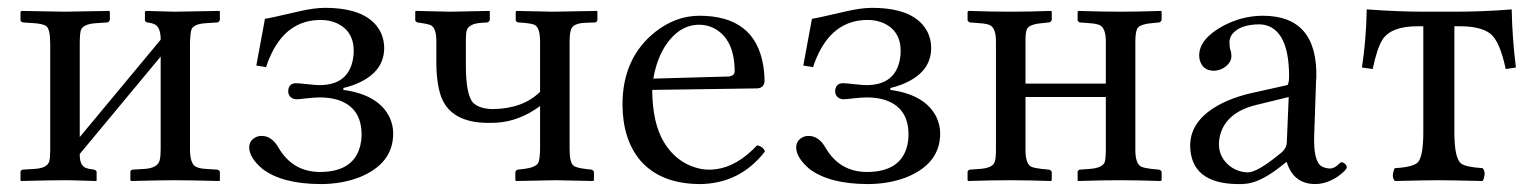

<svg xmlns="http://www.w3.org/2000/svg" viewBox="-20 -459 3908 489"><path d="M144 -429.2Q144 -429.2 257.8 -431.2L259.8 -429.2V-408.2Q257.8 -403.3 253.9 -401.9L224.1 -399.9Q191.9 -397.9 186 -382.3Q183.1 -372.1 183.1 -348.1V-109.9L389.2 -357.9Q389.2 -388.7 375 -396.5Q366.2 -400.9 354 -401.9Q349.6 -404.3 349.1 -407.2V-429.2L351.1 -431.2Q352.1 -431.2 423.8 -429.2L539.1 -431.2L540 -429.2V-408.2Q538.1 -403.3 534.2 -401.9L503.9 -399.9Q472.2 -397.9 467.3 -382.8Q464.4 -372.6 463.9 -348.1V-79.1Q463.9 -42 479 -34.2Q488.3 -29.8 503.9 -28.8L534.2 -26.9Q539.6 -24.9 540 -21V0L539.1 2Q458.5 0 423.8 0Q392.1 0 314 2L312 0V-22Q313.5 -25.9 316.9 -26.9L348.1 -28.8Q381.3 -30.8 386.7 -50.8Q389.2 -60.5 389.2 -79.1V-314.9L183.1 -66.9V-64.9Q183.1 -38.1 197.8 -31.7Q206.5 -28.3 220.2 -26.9Q225.6 -24.4 226.1 -21V0L225.1 2Q210 1.5 189.9 1Q163.6 0 144 0Q111.3 0 33.2 2L32.2 0V-22Q33.7 -25.9 37.1 -26.9L67.9 -28.8Q100.6 -30.8 105.5 -48.3Q107.9 -57.6 107.9 -77.1V-347.2Q107.9 -385.7 97.2 -393.1Q87.9 -398.4 67.9 -399.9L38.1 -401.9Q32.7 -403.8 32.2 -407.2V-429.2L35.2 -431.2Q36.1 -431.2 144 -429.2Z M614.7 -83Q614.7 -103.5 635.7 -111.3Q641.6 -113.3 646.5 -112.8Q671.4 -112.8 688.5 -84.5Q689.9 -82.5 690.4 -81.1Q726.1 -21.5 794.4 -21Q881.8 -21 897.9 -89.4Q900.9 -102.5 900.9 -116.2Q900.9 -186 838.9 -205.1Q818.8 -210.9 794.4 -210.9Q782.2 -210.9 760.3 -208.5Q741.7 -206.1 733.9 -206.1Q715.3 -208.5 713.9 -226.1Q714.8 -246.1 732.4 -247.1Q741.2 -247.1 762.9 -244.6Q784.7 -242.2 793.5 -242.2Q866.7 -242.2 878.9 -308.1Q880.9 -318.8 880.9 -329.1Q880.9 -381.3 835.4 -400.9Q817.4 -408.2 796.9 -408.2Q707 -408.2 666 -310.5Q661.1 -299.3 657.7 -288.1L632.8 -292L654.8 -411.1Q664.6 -412.1 742.2 -430.2Q780.3 -439 807.6 -439Q920.4 -439 950.7 -374.5Q958.5 -356.4 958.5 -336.9Q958.5 -271.5 879.4 -242.2Q867.2 -237.8 854.5 -234.9V-230Q944.8 -217.8 972.7 -159.2Q981.4 -139.6 981.4 -119.1Q981.4 -42 895 -7.3Q850.1 9.8 795.9 9.8Q698.7 9.3 648.4 -28.8Q615.2 -57.1 614.7 -83Z M1355.5 -353Q1355.5 -389.6 1340.8 -396Q1332 -399.4 1314.5 -400.9L1299.3 -401.9Q1293.9 -403.8 1293.5 -407.2V-429.2L1295.4 -431.2Q1296.4 -431.2 1388.7 -429.2L1500.5 -431.2L1501.5 -429.2V-407.2Q1500 -403.3 1496.6 -401.9L1470.7 -400.9Q1440.9 -399.9 1434.6 -384.8Q1430.7 -374 1430.7 -353V-78.1Q1430.7 -43.5 1441.9 -36.1Q1450.7 -31.2 1470.7 -28.8L1487.3 -26.9Q1491.2 -24.9 1492.7 -22V0L1490.7 2Q1489.7 2 1394.5 0L1294.4 2L1292.5 0V-21Q1294.4 -25.9 1298.3 -26.9L1314.5 -28.8Q1346.2 -32.7 1351.6 -45.9Q1355 -55.7 1355.5 -78.1V-189Q1303.7 -150.4 1245.1 -146.5Q1234.9 -146 1224.6 -146Q1129.4 -146 1104 -211.4Q1091.8 -244.6 1091.3 -296.9V-354Q1091.3 -388.2 1076.7 -395Q1067.9 -398.4 1050.3 -400.9L1042.5 -401.9Q1038.1 -404.3 1037.6 -407.2V-429.2L1038.6 -431.2Q1039.6 -431.2 1126.5 -429.2L1226.6 -431.2L1227.5 -429.2V-408.2Q1225.6 -403.3 1221.7 -401.9L1206.5 -400.9Q1174.8 -398.9 1168.9 -382.3Q1166.5 -373.5 1166.5 -358.9V-293Q1166.5 -216.3 1185.5 -196.8Q1201.7 -181.6 1235.4 -181.2Q1311.5 -182.1 1355.5 -225.1Z M1644 -258.8 1837.4 -264.2Q1850.6 -266.6 1851.1 -276.9Q1851.1 -359.9 1797.4 -387.7Q1779.8 -396 1761.2 -396Q1711.4 -396 1676.8 -345.7Q1652.8 -310.5 1644 -258.8ZM1908.2 -88.9Q1923.8 -85.9 1928.2 -73.2Q1864.3 9.3 1761.2 9.8Q1661.6 8.8 1610.4 -50.8Q1565.9 -104 1565.4 -192.9Q1565.4 -311 1648.4 -377.4Q1701.2 -418.9 1761.2 -418.9Q1902.8 -418.9 1923.8 -292.5Q1927.2 -272.5 1927.2 -251Q1925.3 -235.4 1909.2 -233.9L1641.1 -230Q1641.6 -145 1671.4 -96.2Q1706.1 -39.6 1768.1 -28.3Q1776.9 -26.9 1785.2 -26.9Q1844.2 -26.9 1896.5 -77.1Q1902.3 -83 1908.2 -88.9Z M2007.8 -83Q2007.8 -103.5 2028.8 -111.3Q2034.7 -113.3 2039.6 -112.8Q2064.5 -112.8 2081.5 -84.5Q2083 -82.5 2083.5 -81.1Q2119.1 -21.5 2187.5 -21Q2274.9 -21 2291 -89.4Q2293.9 -102.5 2293.9 -116.2Q2293.9 -186 2231.9 -205.1Q2211.9 -210.9 2187.5 -210.9Q2175.3 -210.9 2153.3 -208.5Q2134.8 -206.1 2127 -206.1Q2108.4 -208.5 2106.9 -226.1Q2107.9 -246.1 2125.5 -247.1Q2134.3 -247.1 2156 -244.6Q2177.7 -242.2 2186.5 -242.2Q2259.8 -242.2 2272 -308.1Q2273.9 -318.8 2273.9 -329.1Q2273.9 -381.3 2228.5 -400.9Q2210.4 -408.2 2189.9 -408.2Q2100.1 -408.2 2059.1 -310.5Q2054.2 -299.3 2050.8 -288.1L2025.9 -292L2047.9 -411.1Q2057.6 -412.1 2135.3 -430.2Q2173.3 -439 2200.7 -439Q2313.5 -439 2343.8 -374.5Q2351.6 -356.4 2351.6 -336.9Q2351.6 -271.5 2272.5 -242.2Q2260.3 -237.8 2247.6 -234.9V-230Q2337.9 -217.8 2365.7 -159.2Q2374.5 -139.6 2374.5 -119.1Q2374.5 -42 2288.1 -7.3Q2243.2 9.8 2189 9.8Q2091.8 9.3 2041.5 -28.8Q2008.3 -57.1 2007.8 -83Z M2796.4 -77.1V-211.9H2591.8V-77.1Q2591.8 -41 2606.9 -34.2Q2615.2 -30.8 2632.8 -28.8L2652.3 -26.9Q2657.7 -24.4 2658.7 -21V0L2656.7 2Q2596.2 0 2552.7 0Q2505.4 0 2445.8 2L2444.3 0V-22Q2445.8 -25.9 2449.7 -26.9L2475.6 -28.8Q2507.8 -31.2 2513.2 -45.9Q2516.6 -55.7 2516.6 -77.1V-353Q2516.6 -388.7 2500 -395.5Q2491.2 -398.9 2475.6 -399.9L2449.7 -401.9Q2445.3 -404.3 2444.3 -407.2V-429.2L2446.8 -431.2Q2506.8 -429.2 2552.5 -429.2Q2598.1 -429.2 2657.7 -431.2L2658.7 -429.2V-408.2Q2656.7 -403.3 2652.3 -401.9L2632.8 -399.9Q2601.6 -397 2595.7 -385.3Q2591.3 -375 2591.8 -353V-246.1H2796.4V-353Q2796.4 -388.7 2779.8 -395.5Q2771 -398.9 2755.4 -399.9L2729.5 -401.9Q2725.1 -404.3 2724.6 -407.2V-429.2L2726.6 -431.2Q2786.6 -429.2 2833.5 -429.2Q2877.9 -429.2 2937.5 -431.2L2938.5 -429.2V-408.2Q2936.5 -403.3 2932.6 -401.9L2912.6 -399.9Q2881.3 -397 2876 -385.3Q2871.6 -375 2871.6 -353V-77.1Q2871.6 -41 2887.2 -34.2Q2895.5 -30.8 2912.6 -28.8L2932.6 -26.9Q2938 -24.4 2938.5 -21V0L2936.5 2Q2876 0 2833.5 0Q2785.2 0 2725.6 2L2724.6 0V-22Q2726.1 -25.9 2729.5 -26.9L2755.4 -28.8Q2787.6 -31.2 2793.5 -45.9Q2796.4 -55.7 2796.4 -77.1Z M3262.2 -211.9 3180.2 -191.9Q3101.6 -172.9 3086.9 -112.8Q3084.5 -102.1 3084.5 -91.8Q3084.5 -56.6 3114.7 -34.2Q3134.3 -20.5 3158.2 -20Q3181.6 -20 3236.3 -64.5Q3241.7 -68.8 3244.1 -70.8Q3256.3 -81.1 3257.3 -95.2ZM3257.3 -45.9H3255.4L3236.3 -30.8Q3189.5 4.9 3154.8 8.8Q3143.6 10.3 3130.4 9.8Q3012.7 7.8 3011.2 -87.9Q3011.2 -159.7 3103.5 -201.2Q3133.3 -214.4 3168.5 -222.2L3258.3 -242.2Q3262.7 -244.6 3263.2 -263.2Q3263.2 -379.4 3203.1 -395Q3195.3 -397 3188.5 -397Q3136.7 -397 3117.2 -370.6Q3111.3 -361.3 3111.3 -352.1Q3111.3 -339.4 3113.3 -333Q3116.2 -326.2 3116.2 -315.9Q3116.2 -298.8 3096.7 -286.1Q3085 -279.3 3072.3 -278.8Q3043 -278.8 3035.6 -306.2Q3034.2 -312.5 3034.2 -317.9Q3034.2 -359.4 3094.2 -392.6Q3143.6 -418.9 3196.3 -418.9Q3336.9 -418.9 3332.5 -259.3Q3332.5 -257.3 3332 -256.8L3327.1 -115.2Q3324.7 -47.9 3346.2 -35.2Q3355.5 -30.3 3367.2 -29.8Q3379.4 -29.8 3391.6 -43Q3395 -45.4 3396 -45.9Q3403.8 -45.9 3409.2 -37.1Q3410.2 -34.7 3410.2 -33.2Q3410.2 -26.4 3387.7 -9.8Q3358.9 9.8 3329.1 9.8Q3274.4 9.3 3257.3 -45.9Z M3605 -122.1V-392.1H3589.8Q3523.9 -392.1 3501.5 -358.9Q3487.3 -336.9 3476.1 -283.2L3448.7 -287.1Q3459.5 -357.9 3460.9 -435.1Q3541 -429.2 3606.9 -429.2H3681.6Q3759.8 -429.2 3830.1 -435.1Q3831.5 -361.3 3840.8 -287.1Q3839.4 -287.1 3814.9 -283.2Q3799.8 -354.5 3775.4 -373.5Q3751.5 -391.6 3700.7 -392.1H3684.1V-122.1Q3684.1 -56.2 3701.2 -42.5Q3714.4 -33.2 3755.9 -30.8Q3764.6 -22 3758.8 -3.4Q3757.3 0.5 3755.9 2Q3668.9 0 3645 0Q3615.2 0 3532.7 2Q3523.9 -6.8 3529.8 -25.4Q3531.2 -29.3 3532.7 -30.8Q3580.6 -33.2 3592.3 -46.9Q3605 -64 3605 -122.1Z"/></svg>

Font: Linux Libertine Display O
Style: Regular
Weight: 400
Designer: Philipp H. Poll
Foundry: Philipp H. Poll
Version: Version 5.0.9